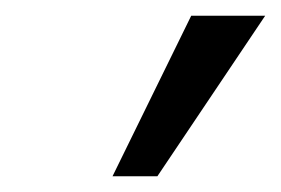

<svg xmlns="http://www.w3.org/2000/svg" viewBox="-20 -781 357 244"><path d="M180 -557H123L223 -761H317Z"/></svg>

Font: PRinguin Sans
Style: Regular
Weight: 400
Designer: Vernon Adams
Foundry: Vernon Adams
Version: ""